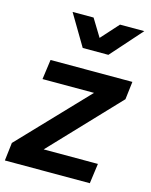

<svg xmlns="http://www.w3.org/2000/svg" viewBox="-139 -877 750 954"><g transform="rotate(15 235.5 -400.0)"><path d="M-20 0H417L431 -103H152L480 -449L491 -541H70L56 -439H321L-9 -93ZM114 -800 209 -640H341L483 -800H358L277 -710L222 -800Z"/></g></svg>

Font: Mluvka SemiBold
Style: Italic
Weight: 600
Italic angle: -8°
Designer: Modified by Jiří Krblich, Original typeface by Gumpita Rahayu
Foundry: Gumpita Rahayu & Jiří Krblich
Version: Version 2.000;Glyphs 3.1.1 (3134)